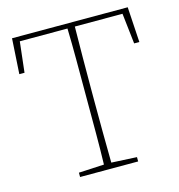

<svg xmlns="http://www.w3.org/2000/svg" viewBox="-102 -766 798 856"><g transform="rotate(-15 297.0 -338.0)"><path d="M20 -513 30 -676H564L574 -513H550L534 -654H314Q313 -583 312.5 -511.5Q312 -440 312 -367V-310Q312 -239 312.5 -168Q313 -97 314 -26L431 -20V0H163V-20L280 -26Q282 -97 282 -168Q282 -239 282 -310V-367Q282 -440 282 -511.5Q282 -583 280 -654H60L44 -513Z"/></g></svg>

Font: Source Serif 4 ExtraLight
Style: Regular
Weight: 200
Designer: Frank Grießhammer
Foundry: Adobe
Version: Version 4.005;hotconv 1.1.0;makeotfexe 2.6.0